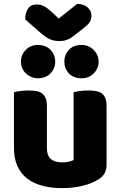

<svg xmlns="http://www.w3.org/2000/svg" viewBox="-20 -955 622 991"><path d="M52 -479Q62 -482 83.5 -485Q105 -488 128 -488Q150 -488 167.5 -485Q185 -482 197 -473Q209 -464 215.5 -448.5Q222 -433 222 -408V-193Q222 -152 242 -134.5Q262 -117 300 -117Q323 -117 337.5 -121Q352 -125 360 -129V-479Q370 -482 391.5 -485Q413 -488 436 -488Q458 -488 475.5 -485Q493 -482 505 -473Q517 -464 523.5 -448.5Q530 -433 530 -408V-104Q530 -54 488 -29Q453 -7 404.5 4.5Q356 16 299 16Q245 16 199.5 4Q154 -8 121 -33Q88 -58 70 -97.5Q52 -137 52 -193ZM283 -859 378 -935Q411 -935 431.5 -917.5Q452 -900 452 -874Q452 -854 442.5 -840Q433 -826 406 -805L351 -763Q339 -754 323 -748.5Q307 -743 287 -743Q260 -743 238.5 -752Q217 -761 191 -784L110 -855Q110 -889 124.5 -910.5Q139 -932 170 -932Q190 -932 207.5 -923Q225 -914 257 -884ZM312 -637Q312 -672 335.5 -697.5Q359 -723 401 -723Q420 -723 436 -716Q452 -709 464 -697Q476 -685 482.5 -669.5Q489 -654 489 -637Q489 -602 464 -576.5Q439 -551 401 -551Q359 -551 335.5 -576.5Q312 -602 312 -637ZM88 -637Q88 -672 113 -697.5Q138 -723 175 -723Q217 -723 241 -697.5Q265 -672 265 -637Q265 -602 241 -576.5Q217 -551 175 -551Q157 -551 141 -558Q125 -565 113 -576.5Q101 -588 94.5 -603.5Q88 -619 88 -637Z"/></svg>

Font: Baloo Thambi
Style: Regular
Weight: 400
Designer: Aadarsh Rajan and Ek Type
Foundry: Ek Type
Version: Version 1.100;PS 1.000;hotconv 1.0.88;makeotf.lib2.5.647800;